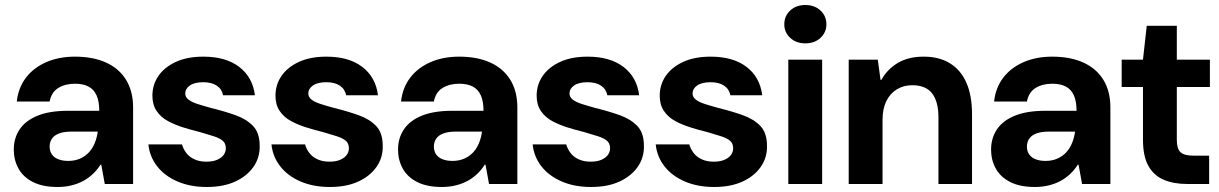

<svg xmlns="http://www.w3.org/2000/svg" viewBox="-20 -734 4862 766"><path d="M210 12Q150 12 111 -8Q72 -28 53.5 -62Q35 -96 35 -137Q35 -183 58.5 -218Q82 -253 130 -272.5Q178 -292 251 -292H376Q376 -329 365.5 -353Q355 -377 333.5 -388.5Q312 -400 279 -400Q240 -400 212.5 -383Q185 -366 178 -329H47Q53 -384 83.5 -424Q114 -464 164.5 -486Q215 -508 279 -508Q351 -508 403 -484.5Q455 -461 483 -415.5Q511 -370 511 -305V0H398L384 -77H381Q367 -55 349 -38.5Q331 -22 310 -11Q289 0 263.5 6Q238 12 210 12ZM252 -92Q279 -92 300 -101.5Q321 -111 335.5 -127Q350 -143 358.5 -164.5Q367 -186 370 -209H266Q235 -209 215.5 -201.5Q196 -194 187 -180.5Q178 -167 178 -149Q178 -131 187 -118Q196 -105 213 -98.5Q230 -92 252 -92Z M805 12Q739 12 688 -10Q637 -32 607 -70.5Q577 -109 572 -158H706Q711 -140 723 -124Q735 -108 755.5 -98.5Q776 -89 803 -89Q830 -89 847.5 -97Q865 -105 873 -117Q881 -129 881 -142Q881 -162 868.5 -172.5Q856 -183 832.5 -190.5Q809 -198 778 -207Q745 -215 711.5 -225.5Q678 -236 650 -251Q622 -266 605 -291Q588 -316 588 -352Q588 -396 612 -431Q636 -466 681.5 -487Q727 -508 791 -508Q881 -508 934.5 -467Q988 -426 997 -354H870Q865 -379 844.5 -392.5Q824 -406 791 -406Q756 -406 737.5 -393Q719 -380 719 -361Q719 -347 731.5 -337Q744 -327 767 -319.5Q790 -312 823 -303Q876 -290 919.5 -274.5Q963 -259 989.5 -231.5Q1016 -204 1016 -152Q1017 -105 991 -68Q965 -31 918 -9.5Q871 12 805 12Z M1296 12Q1230 12 1179 -10Q1128 -32 1098 -70.5Q1068 -109 1063 -158H1197Q1202 -140 1214 -124Q1226 -108 1246.5 -98.5Q1267 -89 1294 -89Q1321 -89 1338.5 -97Q1356 -105 1364 -117Q1372 -129 1372 -142Q1372 -162 1359.5 -172.5Q1347 -183 1323.5 -190.5Q1300 -198 1269 -207Q1236 -215 1202.5 -225.5Q1169 -236 1141 -251Q1113 -266 1096 -291Q1079 -316 1079 -352Q1079 -396 1103 -431Q1127 -466 1172.5 -487Q1218 -508 1282 -508Q1372 -508 1425.5 -467Q1479 -426 1488 -354H1361Q1356 -379 1335.5 -392.5Q1315 -406 1282 -406Q1247 -406 1228.5 -393Q1210 -380 1210 -361Q1210 -347 1222.5 -337Q1235 -327 1258 -319.5Q1281 -312 1314 -303Q1367 -290 1410.5 -274.5Q1454 -259 1480.5 -231.5Q1507 -204 1507 -152Q1508 -105 1482 -68Q1456 -31 1409 -9.5Q1362 12 1296 12Z M1743 12Q1683 12 1644 -8Q1605 -28 1586.5 -62Q1568 -96 1568 -137Q1568 -183 1591.5 -218Q1615 -253 1663 -272.5Q1711 -292 1784 -292H1909Q1909 -329 1898.5 -353Q1888 -377 1866.5 -388.5Q1845 -400 1812 -400Q1773 -400 1745.5 -383Q1718 -366 1711 -329H1580Q1586 -384 1616.5 -424Q1647 -464 1697.5 -486Q1748 -508 1812 -508Q1884 -508 1936 -484.5Q1988 -461 2016 -415.5Q2044 -370 2044 -305V0H1931L1917 -77H1914Q1900 -55 1882 -38.5Q1864 -22 1843 -11Q1822 0 1796.5 6Q1771 12 1743 12ZM1785 -92Q1812 -92 1833 -101.5Q1854 -111 1868.5 -127Q1883 -143 1891.5 -164.5Q1900 -186 1903 -209H1799Q1768 -209 1748.5 -201.5Q1729 -194 1720 -180.5Q1711 -167 1711 -149Q1711 -131 1720 -118Q1729 -105 1746 -98.5Q1763 -92 1785 -92Z M2338 12Q2272 12 2221 -10Q2170 -32 2140 -70.5Q2110 -109 2105 -158H2239Q2244 -140 2256 -124Q2268 -108 2288.5 -98.5Q2309 -89 2336 -89Q2363 -89 2380.5 -97Q2398 -105 2406 -117Q2414 -129 2414 -142Q2414 -162 2401.5 -172.5Q2389 -183 2365.5 -190.5Q2342 -198 2311 -207Q2278 -215 2244.5 -225.5Q2211 -236 2183 -251Q2155 -266 2138 -291Q2121 -316 2121 -352Q2121 -396 2145 -431Q2169 -466 2214.5 -487Q2260 -508 2324 -508Q2414 -508 2467.5 -467Q2521 -426 2530 -354H2403Q2398 -379 2377.5 -392.5Q2357 -406 2324 -406Q2289 -406 2270.5 -393Q2252 -380 2252 -361Q2252 -347 2264.5 -337Q2277 -327 2300 -319.5Q2323 -312 2356 -303Q2409 -290 2452.5 -274.5Q2496 -259 2522.5 -231.5Q2549 -204 2549 -152Q2550 -105 2524 -68Q2498 -31 2451 -9.5Q2404 12 2338 12Z M2829 12Q2763 12 2712 -10Q2661 -32 2631 -70.5Q2601 -109 2596 -158H2730Q2735 -140 2747 -124Q2759 -108 2779.5 -98.5Q2800 -89 2827 -89Q2854 -89 2871.5 -97Q2889 -105 2897 -117Q2905 -129 2905 -142Q2905 -162 2892.5 -172.5Q2880 -183 2856.5 -190.5Q2833 -198 2802 -207Q2769 -215 2735.5 -225.5Q2702 -236 2674 -251Q2646 -266 2629 -291Q2612 -316 2612 -352Q2612 -396 2636 -431Q2660 -466 2705.5 -487Q2751 -508 2815 -508Q2905 -508 2958.5 -467Q3012 -426 3021 -354H2894Q2889 -379 2868.5 -392.5Q2848 -406 2815 -406Q2780 -406 2761.5 -393Q2743 -380 2743 -361Q2743 -347 2755.5 -337Q2768 -327 2791 -319.5Q2814 -312 2847 -303Q2900 -290 2943.5 -274.5Q2987 -259 3013.5 -231.5Q3040 -204 3040 -152Q3041 -105 3015 -68Q2989 -31 2942 -9.5Q2895 12 2829 12Z M3125 0V-496H3260V0ZM3193 -561Q3156 -561 3132.5 -583Q3109 -605 3109 -637Q3109 -670 3132.5 -692Q3156 -714 3193 -714Q3230 -714 3253.5 -692Q3277 -670 3277 -637Q3277 -605 3253.5 -583Q3230 -561 3193 -561Z M3366 0V-496H3482L3493 -415H3496Q3520 -458 3562 -483Q3604 -508 3665 -508Q3727 -508 3770 -481.5Q3813 -455 3835.5 -404Q3858 -353 3858 -278V0H3724V-266Q3724 -328 3699 -361Q3674 -394 3619 -394Q3585 -394 3558 -377.5Q3531 -361 3516 -330.5Q3501 -300 3501 -256V0Z M4109 12Q4049 12 4010 -8Q3971 -28 3952.5 -62Q3934 -96 3934 -137Q3934 -183 3957.5 -218Q3981 -253 4029 -272.5Q4077 -292 4150 -292H4275Q4275 -329 4264.5 -353Q4254 -377 4232.5 -388.5Q4211 -400 4178 -400Q4139 -400 4111.5 -383Q4084 -366 4077 -329H3946Q3952 -384 3982.5 -424Q4013 -464 4063.5 -486Q4114 -508 4178 -508Q4250 -508 4302 -484.5Q4354 -461 4382 -415.5Q4410 -370 4410 -305V0H4297L4283 -77H4280Q4266 -55 4248 -38.5Q4230 -22 4209 -11Q4188 0 4162.5 6Q4137 12 4109 12ZM4151 -92Q4178 -92 4199 -101.5Q4220 -111 4234.5 -127Q4249 -143 4257.5 -164.5Q4266 -186 4269 -209H4165Q4134 -209 4114.5 -201.5Q4095 -194 4086 -180.5Q4077 -167 4077 -149Q4077 -131 4086 -118Q4095 -105 4112 -98.5Q4129 -92 4151 -92Z M4716 0Q4663 0 4623.5 -16.5Q4584 -33 4562 -71.5Q4540 -110 4540 -177V-387H4455V-496H4540L4555 -631H4675V-496H4807V-387H4675V-175Q4675 -140 4690 -126.5Q4705 -113 4741 -113H4804V0Z"/></svg>

Font: DM Sans 36pt
Style: Bold
Weight: 700
Version: Version 4.004;gftools[0.9.30]